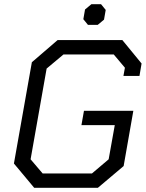

<svg xmlns="http://www.w3.org/2000/svg" viewBox="-20 -890 692 910"><path d="M46 -115 131 -595 253 -700H560L651 -589L641 -530H565L572 -569L519 -632H281L201 -565L125 -135L182 -68H416L495 -135L524 -297H366L378 -365H612L566 -103L444 0H142ZM375 -799 383 -845 413 -870H459L481 -843L473 -797L443 -772H397Z"/></svg>

Font: Chakra Petch
Style: Italic
Weight: 400
Italic angle: -10°
Designer: Katatrad Aksorn Co.,Ltd.
Foundry: Cadson Demak Co.,Ltd.
Version: Version 1.000; ttfautohint (v1.6)